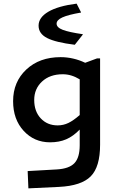

<svg xmlns="http://www.w3.org/2000/svg" viewBox="-20 -796 654 1055"><path d="M255 -14Q168 -14 110 -77Q52 -140 52 -240Q52 -346 124.5 -414Q197 -482 313 -482Q348 -482 382.5 -474Q417 -466 448 -451L513 -475H530V-1Q530 121 478.5 173Q427 225 304 231L136 239L132 144L292 135Q360 131 389 100.5Q418 70 418 2V-84Q382 -47 343.5 -30.5Q305 -14 255 -14ZM325 -388Q254 -388 211 -348Q168 -308 168 -247Q168 -184 204 -145.5Q240 -107 297 -107Q328 -107 356 -120.5Q384 -134 418 -164V-360Q395 -374 372 -381Q349 -388 325 -388ZM192 -655Q192 -700 245.5 -731.5Q299 -763 401 -776L425 -729V-727Q355 -715 323 -700.5Q291 -686 291 -666Q291 -645 325 -632Q359 -619 435 -608V-606L391 -550Q286 -563 239 -587Q192 -611 192 -655Z"/></svg>

Font: Intel One Mono Medium
Style: Regular
Weight: 500
Monospace: yes
Designer: Fred Shallcrass
Foundry: Frere-Jones Type LLC
Version: Version 1.400;hotconv 1.1.0;makeotfexe 2.6.0;FJTRelease1.4